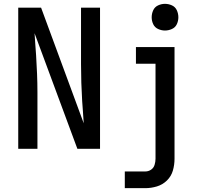

<svg xmlns="http://www.w3.org/2000/svg" viewBox="-20 -775 1048 1000"><path d="M839 -616Q858 -616 875.5 -624Q893 -632 901 -649Q909 -666 909 -685Q909 -704 901 -721.5Q893 -739 875.5 -747Q858 -755 839 -755Q821 -755 803.5 -747Q786 -739 778 -721.5Q770 -704 770 -685Q770 -666 778 -649Q786 -632 803.5 -624Q821 -616 839 -616ZM75 0H175V-294Q175 -342 173 -390.5Q171 -439 168 -487L164 -542Q163 -557 162 -572Q161 -587 160 -602L383 0H501V-735H402V-441Q402 -393 403.5 -344.5Q405 -296 408 -248L412 -193Q413 -178 414 -163Q415 -148 416 -133L194 -735H75ZM630 205H737Q767 205 797 196Q827 187 849.5 165Q872 143 880.5 113Q889 83 889 52V-530H688V-443H790V52Q790 68 785 84Q780 100 766.5 109Q753 118 737 118H630Z"/></svg>

Font: Iosevka Sparkle Medium
Style: Regular
Weight: 500
Designer: Belleve Invis
Foundry: Belleve Invis
Version: Version 4.5.0; ttfautohint (v1.8.3)